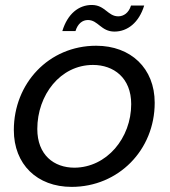

<svg xmlns="http://www.w3.org/2000/svg" viewBox="-20 -740 680 769"><path d="M266.9 8.5C454 8.5 599.6 -138.7 599.6 -328.5C599.6 -466.7 503.8 -556.8 365.2 -556.8C174.9 -556.8 35.4 -405.6 35.4 -219.1C35.4 -81.8 128.4 8.5 266.9 8.5ZM278.2 -68.4C195.7 -68.4 129.4 -119.8 129.4 -223.4C129.4 -359.3 221.4 -479.9 352.4 -479.9C434.9 -479.9 505.5 -428.7 505.5 -322.9C505.5 -186.7 407.3 -69.1 278.2 -68.4ZM229.6 -615.5H282.3C291.6 -645.5 310.1 -659.8 332.3 -659.8C372.8 -659.8 384.9 -613.5 438.4 -613.5C490.5 -613.5 536.6 -649.3 557.5 -717.8H504.7C495.7 -688.3 475.2 -674.6 453.5 -674.6C411.8 -674.6 400.7 -720.1 347.7 -720.1C295.5 -720.1 250.7 -685 229.6 -615.5Z"/></svg>

Font: Poppins Devanagari Thin
Style: Italic
Weight: 100
Italic angle: -10°
Designer: Ninad Kale (Devanagari), Jonny Pinhorn (Latin)
Foundry: Indian Type Foundry
Version: 4.005